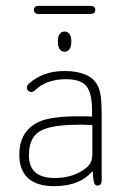

<svg xmlns="http://www.w3.org/2000/svg" viewBox="-20 -627 442 657"><path d="M295 -228Q284 -229 276 -229Q268 -229 262 -229Q256 -229 249 -229Q193 -229 156 -222.5Q119 -216 98 -202Q46 -169 46 -98Q46 -45 76 -17.5Q106 10 165 10Q210 10 242.5 -3Q275 -16 297 -42Q299 -9 302.5 -0.5Q306 8 313 8Q321 8 324.5 3Q328 -2 328 -10V-226Q328 -276 324.5 -299.5Q321 -323 312 -338Q299 -361 270.5 -372.5Q242 -384 201 -384Q164 -384 134 -373.5Q104 -363 78 -340Q72 -334 72 -327Q72 -321 76.5 -316.5Q81 -312 87 -312Q93 -312 100 -318Q119 -337 146 -346.5Q173 -356 205 -356Q256 -356 275.5 -332.5Q295 -309 295 -247ZM296 -199V-101Q296 -81 289 -68.5Q282 -56 263 -44Q224 -18 167 -18Q79 -18 79 -95Q79 -154 114 -176.5Q149 -199 239 -200Q266 -201 274 -200Q282 -199 296 -199ZM201 -519Q190 -519 184 -510.5Q178 -502 178 -485Q178 -468 184 -459Q190 -450 201 -450Q212 -450 218 -459Q224 -468 224 -485Q224 -502 218 -510.5Q212 -519 201 -519ZM113 -607Q105 -607 100.5 -603.5Q96 -600 96 -593Q96 -586 100.5 -582.5Q105 -579 113 -579H289Q297 -579 301.5 -582.5Q306 -586 306 -593Q306 -600 301.5 -603.5Q297 -607 289 -607Z"/></svg>

Font: Beiruti ExtraLight
Style: Regular
Weight: 250
Designer: Arlette Boutros
Foundry: Boutros
Version: Version 1.41